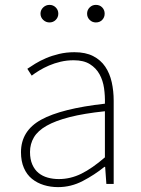

<svg xmlns="http://www.w3.org/2000/svg" viewBox="-20 -754 576 787"><path d="M218 13Q187 13 159.5 4.5Q132 -4 111 -21Q90 -38 78 -65.5Q66 -93 66 -130Q66 -218 149 -263.5Q232 -309 410 -329Q411 -361 406.5 -392.5Q402 -424 388 -449.5Q374 -475 348.5 -491Q323 -507 282 -507Q254 -507 228.5 -501Q203 -495 181 -485.5Q159 -476 141 -465Q123 -454 110 -444L92 -472Q105 -481 124.5 -493Q144 -505 168.5 -515.5Q193 -526 222.5 -533Q252 -540 285 -540Q331 -540 362 -524Q393 -508 411.5 -480.5Q430 -453 438 -417Q446 -381 446 -341V0H416L411 -70H408Q367 -37 319 -12Q271 13 218 13ZM221 -20Q269 -20 313.5 -42Q358 -64 410 -109V-298Q324 -289 265.5 -274Q207 -259 171 -238.5Q135 -218 119 -191Q103 -164 103 -131Q103 -101 112.5 -79.5Q122 -58 138 -45Q154 -32 175.5 -26Q197 -20 221 -20ZM183 -662Q168 -662 157 -672.5Q146 -683 146 -698Q146 -713 157 -723.5Q168 -734 183 -734Q198 -734 208.5 -723.5Q219 -713 219 -698Q219 -683 208.5 -672.5Q198 -662 183 -662ZM373 -662Q358 -662 347.5 -672.5Q337 -683 337 -698Q337 -713 347.5 -723.5Q358 -734 373 -734Q389 -734 399 -723.5Q409 -713 409 -698Q409 -683 399 -672.5Q389 -662 373 -662Z"/></svg>

Font: Kinto Sans Thin
Style: Regular
Weight: 100
Designer: Authors: Ryoko NISHIZUKA  (kana & ideographs); Paul D. Hunt (Latin, Greek & Cyrillic); Wenlong ZHANG  (bopomofo); Sandol
Foundry: Adobe Systems Incorporated, ookami Inc.
Version: Version 0.001